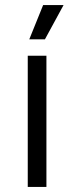

<svg xmlns="http://www.w3.org/2000/svg" viewBox="-20 -741 294 761"><path d="M158 -585 232 -721H151L96 -585ZM90 0H164V-520H90Z"/></svg>

Font: Fixel Display Regular
Style: Regular
Weight: 400
Designer: AlfaBravo + MacPaw
Foundry: Kyrylo Tkachov, Marchela Mozhyna, Serhii Makarenko, Maria Weinstein, Zakhar Kryvoshyya
Version: Version 1.211